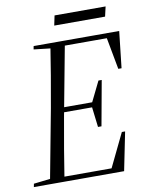

<svg xmlns="http://www.w3.org/2000/svg" viewBox="-88 -862 715 926"><g transform="rotate(-10 269.0 -399.0)"><path d="M2 0 5 -16 109 -28H135L130 0ZM81 0 149 -361Q163 -438 176 -515.5Q189 -593 201 -670H272L204 -308Q190 -231 177 -154Q164 -77 152 0ZM116 -654 119 -670H253L248 -642H221ZM110 0 114 -24H421L381 -12L466 -188H482L444 0ZM170 -330 175 -354H362L358 -330ZM228 -646 232 -670H538L518 -491H502L471 -658L508 -646ZM357 -232 345 -332 349 -352 398 -452H414L374 -232ZM234 -750 244 -798H494L483 -750Z"/></g></svg>

Font: Source Serif 4 60pt
Style: Italic
Weight: 400
Italic angle: -12°
Version: Version 4.004;hotconv 1.0.116;makeotfexe 2.5.65601